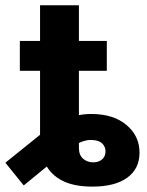

<svg xmlns="http://www.w3.org/2000/svg" viewBox="-65 -689 551 719"><path d="M280.8 9.8Q211.9 9.8 168.7 -12.2Q125.5 -34.2 105.2 -74.5Q85 -114.7 85 -168.5V-299.3H230.5V-135.3Q230.5 -108.4 246.1 -94.7Q261.7 -81.1 284.2 -81.1Q304.2 -81.1 317.1 -92Q330.1 -103 330.1 -121.6Q330.1 -139.2 318.4 -151.1Q306.6 -163.1 282.7 -164.6Q267.6 -166 251.7 -161.6Q235.8 -157.2 216.3 -146Q196.8 -134.8 169.9 -114.3L23.9 5.4L-44.9 -79.6L95.7 -192.9Q131.8 -222.7 179 -242.4Q226.1 -262.2 276.9 -262.2Q359.4 -262.2 408.4 -221.2Q457.5 -180.2 457.5 -117.2Q457.5 -57.1 411.6 -23.7Q365.7 9.8 280.8 9.8ZM85 -194.3V-669.4H230.5V-194.3ZM9.3 -423.8V-535.6H335V-423.8Z"/></svg>

Font: Inter 20pt
Style: Bold
Weight: 700
Version: Version 4.001;git-66647c0bb